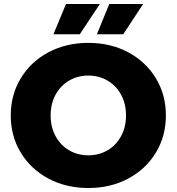

<svg xmlns="http://www.w3.org/2000/svg" viewBox="-20 -929 886 963"><path d="M34 -350Q34 -454 84.5 -537Q135 -620 223.5 -667Q312 -714 423 -714Q534 -714 622.5 -667Q711 -620 761.5 -537Q812 -454 812 -350Q812 -246 761.5 -163Q711 -80 622.5 -33Q534 14 423 14Q312 14 223.5 -33Q135 -80 84.5 -163Q34 -246 34 -350ZM612 -350Q612 -409 587 -454.5Q562 -500 519 -525Q476 -550 423 -550Q370 -550 327 -525Q284 -500 259 -454.5Q234 -409 234 -350Q234 -291 259 -245.5Q284 -200 327 -175Q370 -150 423 -150Q476 -150 519 -175Q562 -200 587 -245.5Q612 -291 612 -350ZM311 -909H481L380 -757H248ZM528 -909H698L598 -757H466Z"/></svg>

Font: Idrija
Style: Regular
Weight: 800
Designer: Julieta Ulanovsky
Foundry: Julieta Ulanovsky
Version: Version 7.200